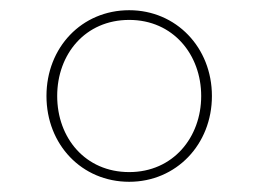

<svg xmlns="http://www.w3.org/2000/svg" viewBox="-20 -730 506 376"><path d="M233 -374C325 -374 395 -447 395 -542C395 -637 325 -710 233 -710C140 -710 71 -637 71 -542C71 -447 140 -374 233 -374ZM233 -393C147 -393 92 -460 92 -542C92 -624 147 -691 233 -691C319 -691 374 -623 374 -542C374 -461 319 -393 233 -393Z"/></svg>

Font: IBM Plex Thai Looped Thin
Style: Regular
Weight: 100
Designer: Mike Abbink, Paul van der Laan, Pieter van Rosmalen, Ben Mitchell, Mark Frömberg
Foundry: Bold Monday
Version: Version 1.0